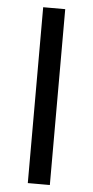

<svg xmlns="http://www.w3.org/2000/svg" viewBox="-53 -775 392 807"><g transform="rotate(5 142.5 -371.0)"><path d="M96 -742H189V0H96Z"/></g></svg>

Font: Gontserrat
Style: Regular
Weight: 400
Designer: Julieta Ulanovsky
Foundry: Julieta Ulanovsky
Version: Version 6.001